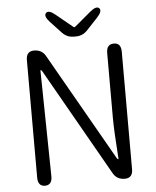

<svg xmlns="http://www.w3.org/2000/svg" viewBox="-61 -985 840 1036"><g transform="rotate(-5 359.0 -467.0)"><path d="M141 0Q102 0 102 -48V-684Q102 -732 145 -732Q187 -732 207 -697L537 -118Q543 -108 545.5 -108Q548 -108 548 -113L547 -126Q537 -267 537 -336V-684Q537 -732 577 -732Q616 -732 616 -684V-48Q616 0 573 0Q530 0 510 -35L181 -614Q175 -624 172.5 -624Q170 -624 170 -619L179 -49Q180 -1 141 0ZM365 -788Q329 -788 304 -814L244 -878Q212 -912 227 -928Q242 -944 278 -914L367 -841Q373 -836 378 -841L465 -914Q501 -944 516 -928Q530 -912 498 -878L438 -814Q413 -788 377 -788Z"/></g></svg>

Font: Resource Han Rounded JP Normal
Style: Regular
Weight: 350
Designer: Cyano Hao (round all glyphs); Ryoko NISHIZUKA 西塚涼子 (kana, bopomofo & ideographs); Paul D. Hunt (Latin, Greek & Cyrillic)
Foundry: Cyano Hao
Version: 0.990